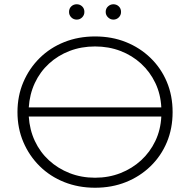

<svg xmlns="http://www.w3.org/2000/svg" viewBox="-20 -876 893 901"><path d="M426 -705Q505 -705 571 -678.5Q637 -652 686.5 -604Q736 -556 763 -491.5Q790 -427 790 -350Q790 -273 763 -208.5Q736 -144 686.5 -96Q637 -48 571 -21.5Q505 5 426 5Q348 5 281.5 -21.5Q215 -48 166 -96.5Q117 -145 89.5 -209.5Q62 -274 62 -350Q62 -426 89.5 -490.5Q117 -555 166 -603.5Q215 -652 281.5 -678.5Q348 -705 426 -705ZM426 -658Q362 -658 307 -637Q252 -616 210 -577.5Q168 -539 143.5 -486.5Q119 -434 115 -372H737Q734 -434 709 -486.5Q684 -539 642 -577.5Q600 -616 545 -637Q490 -658 426 -658ZM426 -42Q490 -42 545 -63.5Q600 -85 642 -123.5Q684 -162 709 -214.5Q734 -267 737 -329H115Q119 -267 143.5 -214.5Q168 -162 210 -123.5Q252 -85 307 -63.5Q362 -42 426 -42ZM512 -784Q498 -784 487 -794.5Q476 -805 476 -820Q476 -836 487 -846Q498 -856 512 -856Q527 -856 537.5 -846Q548 -836 548 -820Q548 -805 537.5 -794.5Q527 -784 512 -784ZM340 -784Q325 -784 314.5 -794.5Q304 -805 304 -820Q304 -836 314.5 -846Q325 -856 340 -856Q355 -856 365.5 -846Q376 -836 376 -820Q376 -805 365.5 -794.5Q355 -784 340 -784Z"/></svg>

Font: MOST Montserrat Light
Style: Regular
Weight: 300
Designer: Julieta Ulanovsky
Foundry: Julieta Ulanovsky
Version: Version 8.000;March 11, 2024;FontCreator 15.0.0.2926 64-bit